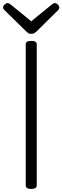

<svg xmlns="http://www.w3.org/2000/svg" viewBox="-26 -1220 407 1254"><path d="M178 14Q160 14 151 8Q142 2 142 -10V-930Q142 -942 151 -947.5Q160 -953 178 -953Q196 -953 205 -947.5Q214 -942 214 -930V-10Q214 2 205 8Q196 14 178 14ZM333 -1200Q342 -1200 351.5 -1190.5Q361 -1181 361 -1171Q361 -1169 360.5 -1165.5Q360 -1162 356 -1156L213 -1015Q206 -1010 199.5 -1004.5Q193 -999 178 -999Q164 -999 157 -1004.5Q150 -1010 145 -1015L0 -1157Q-4 -1162 -5 -1165.5Q-6 -1169 -6 -1171Q-6 -1181 4.5 -1190.5Q15 -1200 23 -1200Q29 -1200 33.5 -1197Q38 -1194 44 -1190L178 -1081L312 -1190Q318 -1194 322.5 -1197Q327 -1200 333 -1200Z"/></svg>

Font: Playwrite US Modern Light
Style: Regular
Weight: 300
Designer: Veronika Burian, José Scaglione
Foundry: TypeTogether
Version: Version 1.003